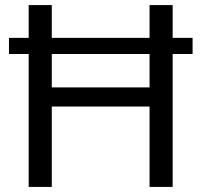

<svg xmlns="http://www.w3.org/2000/svg" viewBox="-20 -733 790 753"><path d="M566.5 0Q566.5 -59.5 566.5 -114.6Q566.5 -169.7 566.5 -235.5V-474.7Q566.5 -541.9 566.5 -597.6Q566.5 -653.3 566.5 -713H657.1Q657.1 -673 657.1 -635.4Q657.1 -597.7 657.1 -558.5Q657.1 -519.3 657.1 -474.7V-235.5Q657.1 -169.7 657.1 -114.6Q657.1 -59.5 657.1 0ZM92.5 0Q92.5 -59.5 92.5 -114.6Q92.5 -169.7 92.5 -235.5V-474.7Q92.5 -519.3 92.5 -558.5Q92.5 -597.7 92.5 -635.4Q92.5 -673 92.5 -713H183.1Q183.1 -653.3 183.1 -597.6Q183.1 -541.9 183.1 -474.7V-235.5Q183.1 -169.7 183.1 -114.6Q183.1 -59.5 183.1 0ZM151.4 -315.3V-390.3H601.2V-315.3ZM15.2 -521.3V-584.4Q66.8 -584.4 114.8 -584.4Q162.9 -584.4 205.2 -584.4H545.4Q587.8 -584.4 635.8 -584.4Q683.8 -584.4 735.3 -584.4V-521.3Q683.8 -521.3 635.8 -521.3Q587.8 -521.3 545.4 -521.3H205.2Q162.9 -521.3 114.8 -521.3Q66.8 -521.3 15.2 -521.3Z"/></svg>

Font: Commissioner Thin
Style: Regular
Weight: 100
Designer: Kostas Bartsokas
Foundry: Kostas Bartsokas
Version: Version 1.001;gftools[0.9.23]